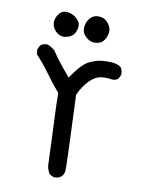

<svg xmlns="http://www.w3.org/2000/svg" viewBox="-87 -848 675 903"><g transform="rotate(10 250.0 -396.0)"><path d="M232.4 -5.9 212.9 -15.6Q195.3 -41 197.3 -74.2Q191.4 -231.4 188.5 -287.1Q185.5 -342.8 185.5 -399.4Q150.4 -440.4 120.1 -482.4Q89.8 -524.4 54.7 -561.5L52.7 -585L62.5 -604.5Q76.2 -617.2 97.7 -615.2Q117.2 -607.4 132.8 -592.8Q156.2 -557.6 177.7 -531.2Q199.2 -504.9 220.7 -479.5Q268.6 -549.8 300.8 -565.4Q333 -581.1 359.4 -584Q385.7 -586.9 410.2 -585Q434.6 -583 452.1 -571.3Q463.9 -555.7 461.9 -534.2L452.1 -514.6Q438.5 -502.9 416 -506.8Q393.6 -510.7 368.2 -506.8Q342.8 -502.9 316.4 -476.6Q290 -450.2 269.5 -406.2Q284.2 -66.4 282.2 -44.9Q280.3 -29.3 270.5 -17.6Q254.9 -3.9 232.4 -5.9ZM307.6 -662.1Q286.1 -664.1 267.6 -682.6Q249 -701.2 252 -727.5Q254.9 -753.9 271.5 -771.5Q288.1 -789.1 314.9 -787.1Q341.8 -785.2 358.9 -761.7Q376 -738.3 370.1 -713.9Q364.3 -689.5 350.6 -675.8Q336.9 -662.1 307.6 -662.1ZM162.1 -664.1Q138.7 -666 122.1 -685.5Q105.5 -705.1 107.4 -727.5Q109.4 -750 125 -767.6Q140.6 -785.2 166 -781.2Q191.4 -777.3 210 -758.8Q228.5 -740.2 224.1 -715.8Q219.7 -691.4 204.6 -678.7Q189.5 -666 162.1 -664.1Z"/></g></svg>

Font: JasonHandwriting2
Style: Regular
Weight: 400
Version: Version 1.05.10